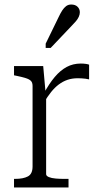

<svg xmlns="http://www.w3.org/2000/svg" viewBox="-20 -829 448 849"><path d="M374 -543V-478Q366 -480 357.5 -481Q349 -482 340.5 -482.5Q332 -483 324 -483Q299 -483 278.5 -476Q258 -469 240 -455.5Q222 -442 206 -422Q190 -402 174 -375L173 -414Q197 -459 222 -488.5Q247 -518 275 -533Q303 -548 337 -548Q349 -548 359.5 -546.5Q370 -545 374 -543ZM42 0V-38H47Q83 -38 103.5 -49Q124 -60 124 -93V-449Q124 -464 116.5 -471.5Q109 -479 92.5 -484Q76 -489 52 -494L42 -496V-537H171L182 -414H184V-59Q184 -51 196 -46Q208 -41 226.5 -39.5Q245 -38 262 -38H283V0ZM239 -753Q247 -770 255 -782.5Q263 -795 272.5 -802Q282 -809 295 -809Q313 -809 323 -799Q333 -789 333 -775Q333 -765 328.5 -755Q324 -745 316 -735.5Q308 -726 298 -716L204 -617H182V-636Z"/></svg>

Font: Roboto Serif SemiCondensed ExtraLight
Style: Regular
Weight: 250
Width: 4
Designer: Greg Gazdowicz
Foundry: Commercial Type
Version: Version 1.007